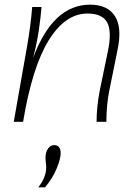

<svg xmlns="http://www.w3.org/2000/svg" viewBox="-20 -522 590 823"><path d="M39 0 96 -323Q112 -415 118 -492H158Q155 -453 147 -396.5Q139 -340 122 -274Q207 -502 366 -502Q441 -502 472.5 -453Q504 -404 484 -309L448 -131Q436 -70 436 0H394Q394 -62 407 -131L443 -305Q460 -389 439 -426.5Q418 -464 355 -464Q260 -464 189 -349.5Q118 -235 79 0ZM144 281Q160 261 169 239.5Q178 218 178 196Q178 185 176.5 175Q175 165 175 155Q175 131 185.5 115.5Q196 100 212 100Q240 100 240 135Q240 158 223 200Q206 242 173 281Z"/></svg>

Font: Livvic ExtraLight
Style: Italic
Weight: 275
Italic angle: -10°
Designer: Jacques Le Bailly, Baron von Fonthausen
Version: Version 1.001; ttfautohint (v1.8.2)